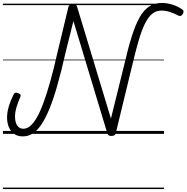

<svg xmlns="http://www.w3.org/2000/svg" viewBox="-20 -910 1268 1305"><path d="M135 17Q100 17 76 0Q52 -17 40 -46Q28 -75 28 -111Q28 -147 39.5 -186Q51 -225 71 -265Q77 -277 84 -279.5Q91 -282 103 -277Q116 -273 119 -266Q122 -259 117 -248Q102 -215 92 -180.5Q82 -146 82 -116Q82 -94 88 -75.5Q94 -57 107 -46Q120 -35 139 -35Q162 -35 184 -52.5Q206 -70 228.5 -108Q251 -146 274 -207.5Q297 -269 321.5 -356Q346 -443 372 -559L445 -863Q448 -873 455.5 -877.5Q463 -882 476 -882Q489 -882 495.5 -877Q502 -872 505 -861L734 -104L824 -468Q850 -582 875.5 -662.5Q901 -743 929.5 -793Q958 -843 994.5 -866.5Q1031 -890 1080 -890Q1104 -890 1127.5 -885Q1151 -880 1173 -871Q1195 -862 1214 -849Q1225 -843 1227 -835Q1229 -827 1223 -816Q1216 -804 1208 -802Q1200 -800 1190 -805Q1162 -820 1133.5 -829Q1105 -838 1077 -838Q1042 -838 1015 -816.5Q988 -795 965.5 -750Q943 -705 922 -633Q901 -561 877 -459L767 -5Q765 5 757.5 9.5Q750 14 737 14Q729 14 723 12Q717 10 713.5 4.5Q710 -1 707 -12L479 -767L425 -550Q396 -421 368.5 -325.5Q341 -230 313.5 -164.5Q286 -99 258 -59Q230 -19 200 -1Q170 17 135 17ZM0 365H1095V375H0ZM0 -20H1095V0H0ZM0 -505H1095V-500H0ZM0 -885H1095V-875H0Z"/></svg>

Font: Playwrite AT Guides
Style: Italic
Weight: 400
Italic angle: -13.0072°
Designer: Veronika Burian, José Scaglione
Foundry: TypeTogether
Version: Version 1.002